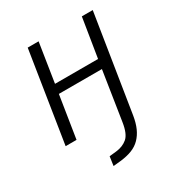

<svg xmlns="http://www.w3.org/2000/svg" viewBox="-164 -598 837 900"><g transform="rotate(-30 255.0 -148.0)"><path d="M189 193 196 144 234 140Q270 136 294.5 115.5Q319 95 328 36L369 -228H136L100 0H41L118 -489H177L144 -278H377L411 -489H470L387 34Q381 71 369 98Q357 125 338 144.5Q319 164 292 174.5Q265 185 229 189Z"/></g></svg>

Font: Nunito Sans 10pt Condensed Light
Style: Italic
Weight: 300
Width: 3
Italic angle: -9°
Designer: Vernon Adams
Foundry: Vernon Adams
Version: Version 3.101;gftools[0.9.27]